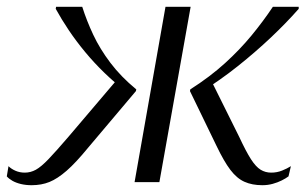

<svg xmlns="http://www.w3.org/2000/svg" viewBox="-21 -536 904 565"><path d="M683 -133 601 -298 566 -262Q627 -300 679 -341.5Q731 -383 776 -425.5Q821 -468 858 -510V-516H782Q754 -474 719.5 -432Q685 -390 641 -350Q597 -310 539 -273L538 -268L616 -107Q638 -61 657 -36Q676 -11 698.5 -1Q721 9 751 9Q767 9 781.5 5Q796 1 808 -5Q820 -11 828 -17L835 -47Q824 -40 809 -34Q794 -28 777 -28Q760 -28 746 -36.5Q732 -45 717.5 -67.5Q703 -90 683 -133ZM375 0H448L540 -516H466ZM180 -133Q144 -91 122 -68Q100 -45 84.5 -36.5Q69 -28 52 -28Q37 -28 24.5 -33.5Q12 -39 4 -47L-1 -17Q5 -10 15.5 -4Q26 2 40.5 5.5Q55 9 72 9Q101 9 124.5 -0.5Q148 -10 175 -33.5Q202 -57 238 -101L379 -268L380 -273Q335 -310 304 -351Q273 -392 253.5 -433.5Q234 -475 221 -516H144L143 -510Q160 -479 181.5 -447Q203 -415 229.5 -383Q256 -351 286.5 -321.5Q317 -292 352 -265L322 -300Z"/></svg>

Font: Roboto Serif 120pt Expanded Light
Style: Italic
Weight: 300
Width: 7
Italic angle: -10°
Designer: Greg Gazdowicz
Foundry: Commercial Type
Version: Version 1.008